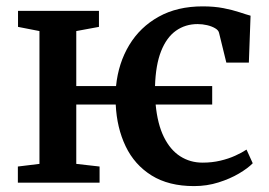

<svg xmlns="http://www.w3.org/2000/svg" viewBox="-20 -588 865 618"><path d="M604.5 11Q523 11 468 -23.2Q413 -57.5 384.5 -117Q356 -176.5 352.5 -251.5H225.5V-60.5L300.5 -52V0H37.5V-52L107 -60.5V-488L38 -501.5V-553H298.5V-501.5L225.5 -488V-311H353.5Q361 -385 396 -443Q431 -501 490.8 -534.2Q550.5 -567.5 632.5 -567.5Q669.5 -567.5 699 -561.8Q728.5 -556 750.2 -548.8Q772 -541.5 786.5 -537.5L781 -386.5H708.5L685 -482.5Q683 -491 672.2 -497.2Q661.5 -503.5 646.5 -507Q631.5 -510.5 616 -510.5Q576.5 -510.5 546.2 -489Q516 -467.5 498.5 -423.2Q481 -379 479 -311H663V-251.5H481Q487 -188.5 507.5 -147Q528 -105.5 560 -85Q592 -64.5 632 -64.5Q662.5 -64.5 689 -70.8Q715.5 -77 737 -86.8Q758.5 -96.5 773.5 -106.5L793.5 -62.5Q778 -46.5 749.2 -29.5Q720.5 -12.5 683.2 -0.8Q646 11 604.5 11Z"/></svg>

Font: Merriweather 24pt SemiBold
Style: Regular
Weight: 600
Designer: Eben Sorkin
Foundry: Eben Sorkin
Version: Version 2.100